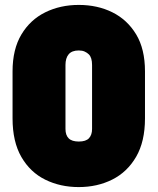

<svg xmlns="http://www.w3.org/2000/svg" viewBox="-20 -740 640 780"><path d="M300 -720Q376 -720 436.5 -690Q497 -660 533 -600.5Q569 -541 569 -450V-259Q569 -165 533 -103Q497 -41 436 -10.5Q375 20 300 20Q225 20 164 -10Q103 -40 67 -102Q31 -164 31 -259V-450Q31 -540 67 -600Q103 -660 164 -690Q225 -720 300 -720ZM300 -535Q272 -535 259 -519.5Q246 -504 246 -476V-216Q246 -191 259 -178Q272 -165 300 -165Q329 -165 341.5 -178.5Q354 -192 354 -216V-476Q354 -506 341 -519Q334 -526 324 -530.5Q314 -535 300 -535Z"/></svg>

Font: Recursive Sn Lnr St XBk
Style: Regular
Weight: 1000
Version: Version 1.079;hotconv 1.0.112;makeotfexe 2.5.65598; ttfautoh